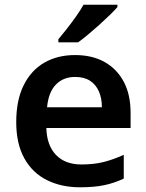

<svg xmlns="http://www.w3.org/2000/svg" viewBox="-20 -786 621 816"><path d="M299 -552Q372 -552 424.5 -522.5Q477 -493 506 -438.5Q535 -384 535 -306V-242H177Q179 -168 218 -127.5Q257 -87 326 -87Q379 -87 420.5 -97.5Q462 -108 506 -128V-27Q466 -8 423 1Q380 10 320 10Q241 10 179.5 -20.5Q118 -51 83.5 -113Q49 -175 49 -267Q49 -360 80.5 -423.5Q112 -487 168 -519.5Q224 -552 299 -552ZM299 -459Q249 -459 217.5 -426.5Q186 -394 180 -330H413Q413 -368 400.5 -397Q388 -426 363 -442.5Q338 -459 299 -459ZM479 -756Q467 -742 446.5 -722Q426 -702 401.5 -680Q377 -658 353.5 -638.5Q330 -619 312 -606H228V-619Q244 -638 264 -663.5Q284 -689 303.5 -716.5Q323 -744 335 -766H479Z"/></svg>

Font: Noto Sans Thai SemiBold
Style: Regular
Weight: 600
Version: Version 2.001